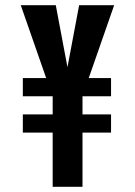

<svg xmlns="http://www.w3.org/2000/svg" viewBox="-20 -720 520 740"><path d="M68 -419H158L60 -700H195L240 -461L285 -700H420L322 -419H408V-349H298V-279H408V-209H298V0H183V-209H68V-279H183V-349H68Z"/></svg>

Font: Gully ECD Medium
Style: Regular
Weight: 500
Width: 2
Designer: jaikishan Patel
Foundry: MagicType
Version: Version 1.000;Glyphs 3.2 (3242)